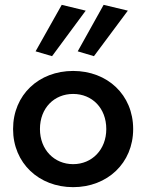

<svg xmlns="http://www.w3.org/2000/svg" viewBox="-20 -763 604 793"><path d="M195 -531 334 -719 235 -743 127 -551ZM368 -531 508 -719 408 -743 301 -551ZM34 -230C34 -89 141 10 282 10C423 10 530 -89 530 -230C530 -372 423 -470 282 -470C141 -470 34 -372 34 -230ZM145 -230C145 -317 204 -375 282 -375C360 -375 419 -317 419 -230C419 -145 360 -85 282 -85C204 -85 145 -145 145 -230Z"/></svg>

Font: Jost Medium
Style: Regular
Weight: 500
Version: Version 3.710